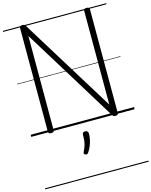

<svg xmlns="http://www.w3.org/2000/svg" viewBox="-204 -1141 1393 1767"><g transform="rotate(-15 492.5 -257.5)"><path d="M187 14Q160 14 160 -5V-996Q160 -1006 166.5 -1010.5Q173 -1015 187 -1015Q198 -1015 204.5 -1011.5Q211 -1008 217 -999L771 -101V-996Q771 -1006 777.5 -1010.5Q784 -1015 798 -1015Q826 -1015 826 -996V-5Q826 5 819 9.5Q812 14 799 14Q788 14 782 10.5Q776 7 770 -2L215 -904V-5Q215 5 208.5 9.5Q202 14 187 14ZM439 285Q429 281 427.5 274.5Q426 268 432 255Q445 229 452 208Q459 187 462 162.5Q465 138 465 104Q465 93 471 86Q477 79 491 79Q506 79 513.5 87Q521 95 521 107Q521 134 515 163.5Q509 193 498 220.5Q487 248 471 272Q465 282 458 286Q451 290 439 285ZM0 490H985V500H0ZM0 -20H985V0H0ZM0 -505H985V-500H0ZM0 -1010H985V-1000H0Z"/></g></svg>

Font: Playwrite ES Guides
Style: Regular
Weight: 400
Designer: Veronika Burian, José Scaglione
Foundry: TypeTogether
Version: Version 1.003